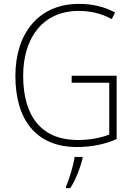

<svg xmlns="http://www.w3.org/2000/svg" viewBox="-20 -745 690 986"><path d="M348 -356V-320H541V-54C497 -37 442 -26 379 -26C198 -26 99 -142 99 -356C99 -552 201 -689 384 -689C440 -689 497 -678 554 -647L571 -681C513 -712 452 -725 385 -725C176 -725 59 -571 59 -355C59 -131 165 10 375 10C446 10 518 -3 579 -31V-356ZM404 69V61H363C358 103 334 180 319 213V221H341C370 176 392 117 404 69Z"/></svg>

Font: Noto Sans Devanagari UI SemiCondensed ExtraLight
Style: Regular
Weight: 200
Width: 4
Designer: Jelle Bosma - Monotype Design Team
Foundry: Monotype Imaging Inc.
Version: Version 2.004